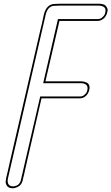

<svg xmlns="http://www.w3.org/2000/svg" viewBox="-20 -814 596 1027"><path d="M304 -794H326ZM301 -794H304ZM301 -794H304H326H509Q510 -794 511 -794Q515 -794 520 -793.5Q525 -793 533 -790.5Q541 -788 545.5 -783Q550 -778 554 -769Q558 -760 553 -746Q553 -744 552 -741Q551 -738 547 -730.5Q543 -723 537.5 -717.5Q532 -712 522.5 -707Q513 -702 502 -702H468H309H298L223 -379H230H366H371H413H415Q422 -379 428.5 -377.5Q435 -376 444 -372Q453 -368 457 -357.5Q461 -347 457 -331Q457 -330 456.5 -328.5Q456 -327 454 -322.5Q452 -318 450 -314Q448 -310 443.5 -305Q439 -300 434 -296.5Q429 -293 422 -290.5Q415 -288 406 -288H372H213H202L115 91L112 105Q111 110 109.5 116.5Q108 123 106.5 128.5Q105 134 103.5 140.5Q102 147 101 152Q99 160 95 167Q91 174 86.5 178Q82 182 76.5 185Q71 188 66 189.5Q61 191 57 192Q53 193 51 193H48Q26 193 17 179.5Q8 166 11 152L13 138L18 117L23 96L24 91L33 51L195 -650L205 -691L206 -696L215 -738Q230 -793 274 -793H275ZM302 -784H324ZM299 -784H302ZM299 -784 273 -783H272Q237 -783 225 -738L23 138Q22 141 21.5 144Q21 147 21 154.5Q21 162 23.5 168Q26 174 32.5 178.5Q39 183 51 183Q52 183 54.5 182.5Q57 182 63 180.5Q69 179 74 176Q79 173 84 166.5Q89 160 91 152L195 -298H409Q422 -298 432 -307Q442 -316 444 -321.5Q446 -327 447 -331Q450 -343 447 -351.5Q444 -360 437 -363.5Q430 -367 424.5 -368Q419 -369 413 -369H211L290 -712H504Q517 -712 527 -721Q537 -730 539.5 -736Q542 -742 543 -746Q546 -759 543 -767Q540 -775 532.5 -778.5Q525 -782 519.5 -783Q514 -784 509 -784Q508 -784 507 -784Z"/></svg>

Font: Soda Fountain
Style: OutlineOblique
Weight: 400
Version: Version 1.0